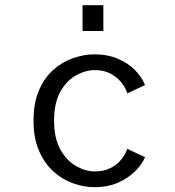

<svg xmlns="http://www.w3.org/2000/svg" viewBox="-20 -726 690 756"><path d="M352 11Q311 11 268.8 -3.8Q226.5 -18.5 191 -50.2Q155.5 -82 133.8 -131.8Q112 -181.5 112 -251Q112 -321.5 133.8 -371.2Q155.5 -421 191 -452Q226.5 -483 268.8 -497.5Q311 -512 352 -512Q404.5 -512 445.2 -494.2Q486 -476.5 512.8 -448.8Q539.5 -421 551 -391L481.5 -358.5Q475 -379.5 458.5 -400.5Q442 -421.5 415.8 -435.8Q389.5 -450 353.5 -450Q317 -450 279.8 -429.5Q242.5 -409 217.8 -365.2Q193 -321.5 193 -251Q193 -181.5 217.8 -137.2Q242.5 -93 279.8 -72Q317 -51 353.5 -51Q390 -51 416.5 -65Q443 -79 459 -99.8Q475 -120.5 481 -140L551 -107Q540 -80 513.2 -52.8Q486.5 -25.5 445.8 -7.2Q405 11 352 11ZM305 -705.5H387V-604H305Z"/></svg>

Font: Trispace Light
Style: Regular
Weight: 300
Designer: Tyler Finck
Foundry: Etcetera Type Company
Version: Version 1.210; ttfautohint (v1.8.3)